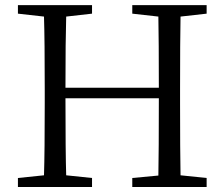

<svg xmlns="http://www.w3.org/2000/svg" viewBox="-20 -749 898 769"><path d="M807.6 -694.3 703.1 -682.6Q701.2 -587.9 701.2 -391.6V-336.9Q701.2 -142.6 703.1 -46.9L807.6 -36.1V0H509.8V-36.1L614.3 -45.9Q616.2 -139.6 616.2 -355.5H242.2Q242.2 -140.6 245.1 -46.9L348.6 -36.1V0H51.8V-36.1L156.2 -46.9Q159.2 -141.6 159.2 -336.9V-391.6Q159.2 -586.9 156.2 -682.6L51.8 -694.3V-728.5H348.6V-694.3L245.1 -682.6Q242.2 -589.8 242.2 -397.5H616.2Q616.2 -588.9 614.3 -682.6L509.8 -694.3V-728.5H807.6Z"/></svg>

Font: Bpmf Zihi Serif Regular
Style: Regular
Weight: 400
Foundry: But Ko
Version: Version 1.320